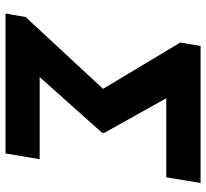

<svg xmlns="http://www.w3.org/2000/svg" viewBox="-46 -718 764 713"><g transform="rotate(90 336.5 -362.0)"><path d="M571.7 -126.8H266.7L473.7 -358.7L474.4 -366.1L345.2 -596.9H638.8L660.2 -724.4H151.3L138.5 -649.1L310.4 -362.2L43.7 -74.6L30.9 0H550.4Z"/></g></svg>

Font: Magic Ui Pro
Style: Bold Italic
Weight: 700
Italic angle: -9.39999°
Designer: Stefan Endress, Andreas Faust
Version: Version 1.000;FEAKit 1.0